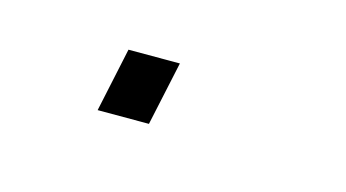

<svg xmlns="http://www.w3.org/2000/svg" viewBox="-28 -115 308 171"><g transform="rotate(15 126.0 -29.5)"><path d="M111.8 0H64.5L77.1 -59.1H124.5Z"/></g></svg>

Font: Ufes Sans Thin
Style: Italic
Weight: 100
Designer: Ricardo Esteves & Thais Bronze
Foundry: ProDesignUfes - Ricardo Esteves, Thais Bronze
Version: Version 2.0